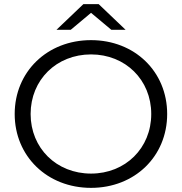

<svg xmlns="http://www.w3.org/2000/svg" viewBox="-20 -901 879 928"><path d="M420 -62C253 -62 128 -185 128 -350C128 -515 253 -638 420 -638C586 -638 711 -515 711 -350C711 -185 586 -62 420 -62ZM420 7C631 7 788 -145 788 -350C788 -555 631 -707 420 -707C208 -707 51 -554 51 -350C51 -146 208 7 420 7ZM420 -839 518 -757H587L457 -881H383L253 -757H322Z"/></svg>

Font: Montserrat-Alt1
Style: Regular
Weight: 400
Designer: Differentunic
Foundry: Differentunic
Version: Version 7.222